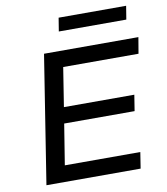

<svg xmlns="http://www.w3.org/2000/svg" viewBox="-94 -963 907 1042"><g transform="rotate(-10 359.0 -442.0)"><path d="M77 0 188 -705H708L693 -616H278L244 -401H632L618 -313H230L194 -89H610L596 0ZM288 -810 300 -884H672L660 -810Z"/></g></svg>

Font: Nunito Sans 7pt SemiExpanded Medium
Style: Italic
Weight: 500
Width: 6
Italic angle: -9°
Designer: Vernon Adams
Foundry: Vernon Adams
Version: Version 3.101;gftools[0.9.27]